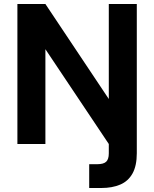

<svg xmlns="http://www.w3.org/2000/svg" viewBox="-20 -720 772 960"><path d="M67 0V-700H207L524 -225V-700H664V46Q664 109 642.5 147.5Q621 186 581 203Q541 220 487 220H426V101H466Q498 101 511 88.5Q524 76 524 47V0L207 -474V0Z"/></svg>

Font: DM Sans 18pt ExtraBold
Style: Regular
Weight: 800
Designer: Colophon Foundry, Jonny Pinhorn
Foundry: Colophon Foundry
Version: Version 4.004;gftools[0.9.30]